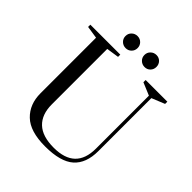

<svg xmlns="http://www.w3.org/2000/svg" viewBox="-262 -1144 1333 1333"><g transform="rotate(45 404.5 -478.0)"><path d="M119 -219V-764L27 -778V-800H321V-778L229 -764V-219Q229 -121 284 -68.5Q339 -16 451 -16Q663 -16 663 -219V-739L570 -778V-800H783V-778L687 -739V-219Q687 -99 620 -39.5Q553 20 402 20Q255 20 187 -45.5Q119 -111 119 -219ZM255 -917Q255 -942 272.5 -959Q290 -976 315 -976Q340 -976 357 -959Q374 -942 374 -917Q374 -892 357 -875Q340 -858 315 -858Q290 -858 272.5 -875Q255 -892 255 -917ZM441 -917Q441 -942 458.5 -959Q476 -976 501 -976Q526 -976 542.5 -959Q559 -942 559 -917Q559 -892 542.5 -875Q526 -858 501 -858Q476 -858 458.5 -875Q441 -892 441 -917Z"/></g></svg>

Font: Prata
Style: Regular
Weight: 400
Designer: Ivan Petrov
Foundry: Cyreal
Version: Version 2.000